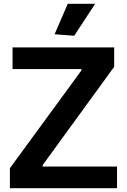

<svg xmlns="http://www.w3.org/2000/svg" viewBox="-20 -989 666 1009"><path d="M32 -105 408 -619V-626H46V-740H580V-638L204 -121V-114H595V0H32ZM267 -809 336 -969H480L370 -801Z"/></svg>

Font: Encode Sans Normal
Style: SemiBold
Weight: 600
Designer: Pablo Impallari, Andres Torresi
Foundry: Pablo Impallari, Andres Torresi
Version: Version 1.000; ttfautohint (v1.00) -l 8 -r 50 -G 200 -x 14 -